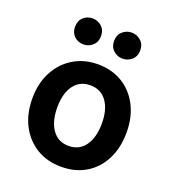

<svg xmlns="http://www.w3.org/2000/svg" viewBox="-137 -853 877 971"><g transform="rotate(20 301.0 -367.0)"><path d="M301 13Q226 13 169 -21.5Q112 -56 79.5 -118Q47 -180 47 -263Q47 -345 80 -407Q113 -469 170.5 -503.5Q228 -538 301 -538Q376 -538 433 -503.5Q490 -469 522 -407Q554 -345 554 -263Q554 -180 522.5 -118Q491 -56 434.5 -21.5Q378 13 301 13ZM301 -99Q358 -99 389.5 -143.5Q421 -188 421 -263Q421 -338 389.5 -381.5Q358 -425 301 -425Q244 -425 212.5 -381.5Q181 -338 181 -263Q181 -188 212.5 -143.5Q244 -99 301 -99ZM406 -607Q378 -607 357 -626Q336 -645 336 -677Q336 -709 357 -728Q378 -747 406 -747Q435 -747 456 -728Q477 -709 477 -677Q477 -645 456 -626Q435 -607 406 -607ZM196 -607Q167 -607 146.5 -626Q126 -645 126 -677Q126 -709 146.5 -728Q167 -747 196 -747Q224 -747 245 -728Q266 -709 266 -677Q266 -645 245 -626Q224 -607 196 -607Z"/></g></svg>

Font: Ubuntu Sans
Style: Bold
Weight: 700
Designer: Dalton Maag Ltd
Foundry: Dalton Maag Ltd
Version: Version 1.006; ttfautohint (v1.8.4.7-5d5b)